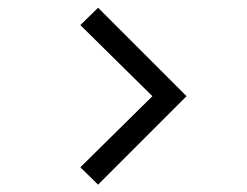

<svg xmlns="http://www.w3.org/2000/svg" viewBox="-20 -570 654 509"><path d="M240 -80.5 474.5 -315 240 -549.5 193 -503.5 384 -315 193 -126.5Z"/></svg>

Font: Vela Sans
Style: Regular
Weight: 400
Designer: Principal design: Mikhail Sharanda - project Manrope.
Design modification: Ravid Balaliev
Foundry: Mikhail Sharanda
Version: Version 1.001